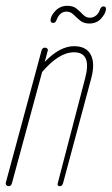

<svg xmlns="http://www.w3.org/2000/svg" viewBox="-21 -641 385 661"><path d="M9 0Q5 0 1.5 -3Q-2 -6 -1 -12L122 -467Q125 -477 133 -477Q138 -477 141.5 -474Q145 -471 143 -465L133 -428Q185 -482 234 -482Q276 -482 291.5 -452.5Q307 -423 293 -371L196 -10Q193 0 185 0Q175 0 178 -11L272 -371Q296 -461 234 -461Q207 -461 179.5 -443.5Q152 -426 124 -393L20 -10Q17 0 9 0ZM286 -560Q267 -560 254.5 -570.5Q242 -581 232 -591Q222 -601 208 -601Q185 -601 174 -573Q170 -562 163 -562Q153 -562 153 -571Q153 -586 169.5 -603.5Q186 -621 211 -621Q231 -621 243 -611Q255 -601 265 -590.5Q275 -580 289 -580Q300 -580 309.5 -587.5Q319 -595 323 -608Q327 -619 335 -619Q344 -619 344 -610Q343 -595 327.5 -577.5Q312 -560 286 -560Z"/></svg>

Font: Zen Loop
Style: Italic
Weight: 400
Italic angle: -15°
Designer: Yoshimichi Ohira
Foundry: A-1 Corp ZenFonts
Version: Version 1.000; ttfautohint (v1.8.3)